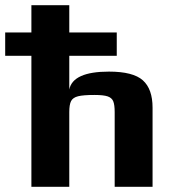

<svg xmlns="http://www.w3.org/2000/svg" viewBox="-20 -720 672 740"><path d="M101 -505H0V-595H101V-700H247V-595H430V-505H247V-375Q261 -444 400 -444Q493 -444 530.5 -410.5Q568 -377 568 -305V0H422V-288Q422 -316 416.5 -329.5Q411 -343 395 -348.5Q379 -354 344 -354Q301 -354 281 -349Q261 -344 254 -330.5Q247 -317 247 -288V0H101Z"/></svg>

Font: Play
Style: Bold
Weight: 700
Designer: Jonas Hecksher (Cyrillic expansion: Cyreal)
Foundry: Jonas Hecksher, Playtype, e-types AS
Version: Version 2.101; ttfautohint (v1.5.65-e2d9)